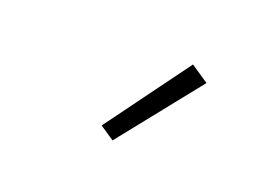

<svg xmlns="http://www.w3.org/2000/svg" viewBox="-50 -913 650 464"><g transform="rotate(20 275.0 -681.5)"><path d="M262 -562 225 -587 382 -801 428 -770Z"/></g></svg>

Font: Lode Dark Term
Style: Regular
Weight: 400
Monospace: yes
Designer: Belleve Invis
Foundry: Belleve Invis
Version: Version 29.2.0